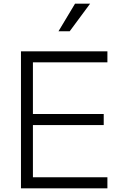

<svg xmlns="http://www.w3.org/2000/svg" viewBox="-20 -1024 653 1044"><path d="M94 0V-745H564V-685H159V-404H544V-344H159V-60H564V0ZM298 -854 388 -1004H470L359 -854Z"/></svg>

Font: Plus Jakarta Sans Light
Style: Regular
Weight: 300
Designer: Gumpita Rahayu
Foundry: Tokotype
Version: Version 2.006; ttfautohint (v1.8.4.7-5d5b)